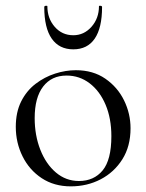

<svg xmlns="http://www.w3.org/2000/svg" viewBox="-20 -648 519 681"><path d="M231 13Q172 13 128 -16Q84 -45 60 -93.5Q36 -142 36 -198Q36 -250 55 -288Q74 -326 106 -350.5Q138 -375 175.5 -387Q213 -399 249 -399Q310 -399 353.5 -369Q397 -339 420 -292Q443 -245 443 -193Q443 -129 414 -83Q385 -37 337 -12Q289 13 231 13ZM260 -6Q313 -6 344 -43.5Q375 -81 375 -165Q375 -228 354.5 -276.5Q334 -325 298 -352.5Q262 -380 216 -380Q163 -380 133 -341Q103 -302 103 -229Q103 -168 123 -117Q143 -66 178.5 -36Q214 -6 260 -6ZM137 -623Q137 -627 142.5 -627.5Q148 -628 148 -626Q148 -583 174 -553Q200 -523 240 -523Q278 -523 304.5 -553Q331 -583 331 -626Q331 -628 336.5 -627.5Q342 -627 342 -623Q342 -549 316 -511Q290 -473 240 -473Q190 -473 163.5 -511Q137 -549 137 -623Z"/></svg>

Font: Cormorant Light
Style: Regular
Weight: 400
Version: Version 4.000